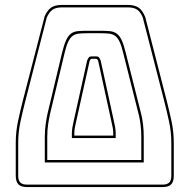

<svg xmlns="http://www.w3.org/2000/svg" viewBox="-20 -750 770 780"><path d="M686 -36Q686 -12 675.5 -1Q665 10 640 10H90Q66 10 55 -1Q44 -12 44 -36V-170Q44 -215 53.5 -259Q63 -303 73 -342L161 -682V-683Q172 -708 187.5 -719Q203 -730 232 -730H499Q527 -730 543 -719Q559 -708 569 -683L570 -682V-681L657 -342Q667 -303 676.5 -259Q686 -215 686 -170ZM640 0Q659 0 667.5 -8.5Q676 -17 676 -36V-170Q676 -214 666.5 -257.5Q657 -301 647 -340L560 -679Q551 -701 537.5 -710.5Q524 -720 499 -720H232Q207 -720 193.5 -710.5Q180 -701 170 -679L83 -340Q73 -301 63.5 -257.5Q54 -214 54 -170V-36Q54 -17 62.5 -8.5Q71 0 90 0ZM162 -90V-193Q162 -221 165.5 -245.5Q169 -270 173 -288L232 -535Q240 -568 248.5 -586.5Q257 -605 268.5 -613.5Q280 -622 296.5 -623.5Q313 -625 336 -625H387Q410 -625 426 -623.5Q442 -622 454 -613.5Q466 -605 474.5 -586.5Q483 -568 491 -535L554 -285Q558 -269 561 -245Q564 -221 564 -193V-90ZM172 -193V-100H554V-193Q554 -221 551 -244Q548 -267 544 -283L481 -533Q474 -563 466 -580Q458 -597 447.5 -604.5Q437 -612 422.5 -613.5Q408 -615 387 -615H336Q315 -615 300.5 -613.5Q286 -612 275.5 -604.5Q265 -597 257 -580Q249 -563 242 -533L183 -286Q179 -268 175.5 -244.5Q172 -221 172 -193ZM272 -210Q272 -220 274.5 -234.5Q277 -249 280 -261L334 -504Q338 -514 341.5 -517.5Q345 -521 353 -521H370Q378 -521 381.5 -517.5Q385 -514 389 -504L442 -261Q445 -249 447.5 -234.5Q450 -220 450 -210V-189H272ZM440 -199V-210Q440 -220 437.5 -233.5Q435 -247 432 -259L379 -502L380 -500Q378 -505 376 -508Q374 -511 370 -511H353Q349 -511 347 -508Q345 -505 343 -500L344 -502L290 -259Q287 -247 284.5 -233.5Q282 -220 282 -210V-199Z"/></svg>

Font: Bungee Outline
Style: Regular
Weight: 400
Designer: David Jonathan Ross
Foundry: David Jonathan Ross
Version: Version 1.000;PS 1.0;hotconv 1.0.72;makeotf.lib2.5.5900